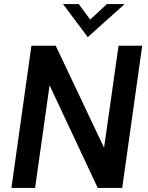

<svg xmlns="http://www.w3.org/2000/svg" viewBox="-20 -921 725 941"><path d="M134 -697H253L490 -197L561 -697H677L579 0H459L223 -503L152 0H36ZM289 -901H366L422 -825L504 -901H591L410 -739Z"/></svg>

Font: Hanken Grotesk SemiBold
Style: Italic
Weight: 600
Italic angle: -8°
Designer: Alfredo Marco Pradil
Foundry: Hanken Design Co.
Version: Version 3.014